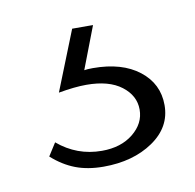

<svg xmlns="http://www.w3.org/2000/svg" viewBox="-42 -43 331 326"><g transform="rotate(-10 123.5 120.0)"><path d="M233 155Q233 193 198.5 216.5Q164 240 113 240Q86 240 65 232Q44 224 25 207L39 185Q72 213 115 213Q148 213 169 196Q190 179 190 155Q190 131 168.5 114.5Q147 98 108 98Q88 98 60 103L101 0H137L109 73Q114 72 124 72Q174 72 203.5 95Q233 118 233 155Z"/></g></svg>

Font: Ysabeau SC Light
Style: Regular
Weight: 300
Designer: Christian Thalmann (Catharsis Fonts)
Version: Version 0.003